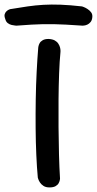

<svg xmlns="http://www.w3.org/2000/svg" viewBox="-112 -818 423 838"><path d="M104 0Q88 0 78 -6.5Q68 -13 62.5 -21.5Q57 -30 55 -36.5Q53 -43 53 -43Q49 -86 46.5 -141.5Q44 -197 43.5 -259Q43 -321 44 -383.5Q45 -446 48 -504.5Q51 -563 55 -611Q55 -611 56 -616.5Q57 -622 61 -629.5Q65 -637 74.5 -642.5Q84 -648 100 -648Q117 -647 127 -641.5Q137 -636 142.5 -627.5Q148 -619 150 -611Q152 -603 152 -597.5Q152 -592 152 -592Q148 -551 146 -497.5Q144 -444 143.5 -384Q143 -324 143.5 -262.5Q144 -201 145.5 -143.5Q147 -86 150 -38Q150 -38 149 -32Q148 -26 144 -18.5Q140 -11 130.5 -5.5Q121 0 104 0ZM291 -744Q290 -730 283.5 -722Q277 -714 269 -710.5Q261 -707 254.5 -706.5Q248 -706 248 -706Q206 -709 176 -710.5Q146 -712 122.5 -712.5Q99 -713 76 -712.5Q53 -712 25.5 -710.5Q-2 -709 -40 -706Q-40 -706 -46 -706.5Q-52 -707 -61 -709Q-70 -711 -78 -717Q-86 -723 -89 -735Q-94 -748 -91.5 -756Q-89 -764 -83.5 -769Q-78 -774 -73 -776Q-68 -778 -68 -778Q-26 -785 8.5 -790Q43 -795 77.5 -797Q112 -799 152.5 -797.5Q193 -796 246 -790Q246 -790 253 -787.5Q260 -785 269.5 -779Q279 -773 285.5 -764.5Q292 -756 291 -744Z"/></svg>

Font: Sour Gummy
Style: Regular
Weight: 400
Designer: Stefie Justprince
Foundry: Eifetstype
Version: Version 1.000